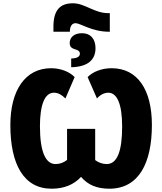

<svg xmlns="http://www.w3.org/2000/svg" viewBox="-20 -1138 986 1168"><path d="M305 -975V-945H405C405 -977 417 -997 440 -997C468 -997 540 -945 642 -945H648V-1058H639C553 -1058 497 -1118 424 -1118C348 -1118 305 -1080 305 -975ZM413 -782V-729C514 -731 561 -774 561 -845C561 -901 531 -936 479 -936C431 -936 404 -911 404 -876C404 -825 466 -849 466 -811C466 -796 453 -783 413 -782ZM294 10C370 10 430 -15 473 -62C514 -14 568 10 645 10C825 10 904 -147 904 -378C904 -592 817 -723 659 -723C599 -723 545 -702 513 -669L570 -539C588 -560 613 -574 639 -574C691 -574 723 -508 723 -368C723 -218 693 -140 629 -140C604 -140 579 -149 559 -164V-354H388V-165C366 -148 343 -140 318 -140C258 -140 223 -213 223 -370C223 -498 251 -574 308 -574C335 -574 357 -560 378 -539L434 -669C403 -702 348 -723 291 -723C133 -723 43 -588 43 -377C43 -139 124 10 294 10Z"/></svg>

Font: Noto Sans Condensed Black
Style: Regular
Weight: 900
Width: 3
Designer: Monotype Design Team
Foundry: Monotype Imaging Inc.
Version: Version 2.013